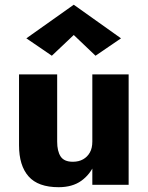

<svg xmlns="http://www.w3.org/2000/svg" viewBox="-20 -770 615 800"><path d="M364.7 0H516V-460H364.7ZM218.2 -180V-460H59.3V-164.7Q59.3 -80 99.1 -35Q138.8 10 224.3 10Q281.5 10 318.7 -16.6Q355.8 -43.2 374.8 -87.9Q393.8 -132.7 393.8 -186L364.7 -180Q364.7 -152.8 354.4 -134.6Q344.2 -116.3 326.2 -106.2Q308.2 -96 283.5 -96Q247 -96 232.6 -118.1Q218.2 -140.2 218.2 -180ZM287.3 -624.2 378 -537.8 484.2 -610.3 287.3 -750.3 89.8 -610.3 196 -537.8Z"/></svg>

Font: Jost* Book
Style: Regular
Weight: 400
Version: Version 3.000